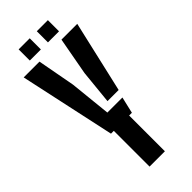

<svg xmlns="http://www.w3.org/2000/svg" viewBox="-292 -967 1010 1010"><g transform="rotate(-45 213.0 -461.5)"><path d="M150 0V-266H129L13.5 -800H131L170 -590L194 -358H306L284.5 -266H264V0ZM237 -400 256 -590 294.5 -800H412L320 -400ZM234 -840V-923H316.5V-840ZM99 -840V-923H181.5V-840Z"/></g></svg>

Font: Big Shoulders Stencil Text Thin
Style: Bold
Weight: 700
Version: Version 2.001